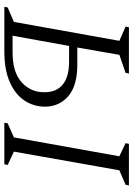

<svg xmlns="http://www.w3.org/2000/svg" viewBox="112 -712 600 863"><g transform="rotate(90 411.5 -280.0)"><path d="M102 -560H310L307 -545L226 -517L193 -328H270Q364 -328 411 -288Q458 -248 459 -184Q459 -132 431.5 -90.5Q404 -49 348.5 -24.5Q293 0 210 0H10L13 -15L78 -43L163 -517L99 -545ZM140 -37H216Q304 -37 349.5 -78Q395 -119 394 -181Q394 -234 359.5 -262.5Q325 -291 257 -291H186ZM531 0 534 -15 597 -43 682 -517 623 -545 626 -560H813L810 -545L745 -517L661 -43L721 -15L718 0Z"/></g></svg>

Font: Spectral SC Light
Style: Italic
Weight: 300
Italic angle: -10°
Designer: Jean-Baptiste Levee
Foundry: Production Type
Version: Version 2.001